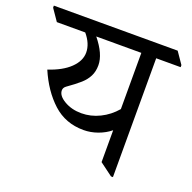

<svg xmlns="http://www.w3.org/2000/svg" viewBox="-156 -735 852 854"><g transform="rotate(20 270.0 -308.5)"><path d="M581.1 -557.6H465.3V4.9H456.1L395 -40.5V-191.4Q370.1 -170.9 336.9 -158.9Q303.7 -147 270 -147Q184.6 -147 125 -201.4Q65.4 -255.9 27.3 -344.7Q92.8 -366.2 128.4 -400.6Q164.1 -435.1 164.1 -474.6Q164.1 -516.6 129.4 -557.6H-4.9L-42.5 -612.3V-622.1H543.5L581.1 -567.4ZM395 -557.6H181.6Q234.4 -492.7 234.4 -440.4Q234.4 -410.6 223.1 -388.4Q211.9 -366.2 190.9 -347.4Q169.9 -328.6 131.8 -301.8Q119.6 -293 119.6 -280.3Q119.6 -254.9 154.5 -234.4Q189.5 -213.9 235.4 -213.9Q280.3 -213.9 322 -234.4Q363.8 -254.9 395 -291.5Z"/></g></svg>

Font: Noto Serif Devanagari
Style: Regular
Weight: 400
Designer: Monotype Design Team
Foundry: Monotype Imaging Inc.
Version: Version 1.01